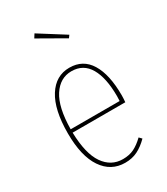

<svg xmlns="http://www.w3.org/2000/svg" viewBox="-191 -843 814 937"><g transform="rotate(-30 216.5 -374.5)"><path d="M306.2 -668 295.9 -653.8 148.9 -737.8 162.1 -758.8ZM379.9 -284.2Q379.9 -268.6 377.9 -246.1H81.1Q84 -126.5 123.8 -68.8Q163.6 -11.2 230 -11.2Q266.1 -11.2 293 -24.4Q319.8 -37.6 348.1 -64.9L361.8 -50.8Q331.5 -20.5 300.8 -5.4Q270 9.8 231 9.8Q151.4 9.8 105.2 -58.3Q59.1 -126.5 59.1 -254.9Q59.1 -387.7 103.8 -458.3Q148.4 -528.8 225.1 -528.8Q301.8 -528.8 340.8 -464.8Q379.9 -400.9 379.9 -284.2ZM356.9 -265.1Q357.9 -272.9 357.9 -292Q357.9 -395 325 -451.9Q292 -508.8 225.1 -508.8Q161.1 -508.8 121.8 -448.5Q82.5 -388.2 81.1 -265.1Z"/></g></svg>

Font: Fira Sans Compressed Thin
Style: Regular
Weight: 100
Width: 1
Designer: Carrois Corporate & Edenspiekermann AG
Foundry: Carrois Corporate GbR & Edenspiekermann AG
Version: Version 4.203;PS 004.203;hotconv 1.0.88;makeotf.lib2.5.64775